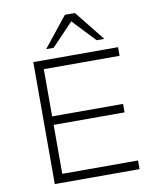

<svg xmlns="http://www.w3.org/2000/svg" viewBox="-99 -1016 904 1093"><g transform="rotate(-10 352.5 -469.5)"><path d="M128 0V-705H618V-655H180V-382H590V-333H180V-50H618V0ZM213 -765 352 -939H410L549 -765H505L381 -896L256 -765Z"/></g></svg>

Font: Nunito Sans 7pt SemiExpanded ExtraLight
Style: Regular
Weight: 250
Width: 6
Designer: Vernon Adams
Foundry: Vernon Adams
Version: Version 3.101;gftools[0.9.27]